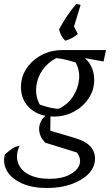

<svg xmlns="http://www.w3.org/2000/svg" viewBox="-32 -739 562 962"><path d="M203 203Q131 203 79.5 180.5Q28 158 4.5 120Q-19 82 -8 35Q16 14 30 5Q44 -4 66 -9Q45 38 58 76Q71 114 112 135.5Q153 157 217 157Q275 157 314.5 137.5Q354 118 365.5 87.5Q377 57 353 25L195 -24Q179 -40 171.5 -57.5Q164 -75 164 -93Q164 -118 179 -140.5Q194 -163 221 -172L220 -84L345 -47Q444 -18 444 56Q444 98 412.5 131Q381 164 326.5 183.5Q272 203 203 203ZM237 -155Q164 -155 118.5 -196Q73 -237 73 -303Q73 -354 101 -396Q129 -438 176 -463Q223 -488 280 -488Q351 -488 395.5 -446Q440 -404 440 -338Q440 -288 412.5 -246.5Q385 -205 339 -180Q293 -155 237 -155ZM262 -194Q307 -215 333 -254.5Q359 -294 364 -339.5Q369 -385 347 -426Q325 -433 301 -439Q277 -445 250 -448Q207 -426 180.5 -387.5Q154 -349 149.5 -303Q145 -257 167 -215Q199 -204 222 -199Q245 -194 262 -194ZM380 -421 280 -488H499L487 -431L393 -448ZM372 -715 337 -600 264 -592Q302 -663 350 -719ZM327 -628 358 -569Q333 -546 295 -535Q282 -548 275 -561.5Q268 -575 264 -592Z"/></svg>

Font: Piazzolla Thin
Style: Italic
Weight: 400
Italic angle: -11.3°
Version: Version 2.005